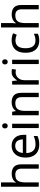

<svg xmlns="http://www.w3.org/2000/svg" viewBox="1508 -2308 810 3867"><g transform="rotate(-90 1913.5 -375.0)"><path d="M173 -537Q173 -497 168 -462H174Q200 -503 244.5 -524Q289 -545 341 -545Q439 -545 488 -498.5Q537 -452 537 -349V0H450V-343Q450 -472 330 -472Q240 -472 206.5 -421.5Q173 -371 173 -277V0H85V-760H173Z M910 -546Q979 -546 1028.5 -516Q1078 -486 1104.5 -431.5Q1131 -377 1131 -304V-251H764Q766 -160 810.5 -112.5Q855 -65 935 -65Q986 -65 1025.5 -74.5Q1065 -84 1107 -102V-25Q1066 -7 1026 1.5Q986 10 931 10Q855 10 796.5 -21Q738 -52 705.5 -113.5Q673 -175 673 -264Q673 -352 702.5 -415Q732 -478 785.5 -512Q839 -546 910 -546ZM909 -474Q846 -474 809.5 -433.5Q773 -393 766 -321H1039Q1038 -389 1007 -431.5Q976 -474 909 -474Z M1312 -737Q1332 -737 1347.5 -723.5Q1363 -710 1363 -681Q1363 -653 1347.5 -639Q1332 -625 1312 -625Q1290 -625 1275 -639Q1260 -653 1260 -681Q1260 -710 1275 -723.5Q1290 -737 1312 -737ZM1355 -536V0H1267V-536Z M1783 -546Q1879 -546 1928 -499.5Q1977 -453 1977 -349V0H1890V-343Q1890 -472 1770 -472Q1681 -472 1647 -422Q1613 -372 1613 -278V0H1525V-536H1596L1609 -463H1614Q1640 -505 1686 -525.5Q1732 -546 1783 -546Z M2393 -546Q2408 -546 2425.5 -544.5Q2443 -543 2456 -540L2445 -459Q2432 -462 2416.5 -464Q2401 -466 2387 -466Q2346 -466 2310 -443.5Q2274 -421 2252.5 -380.5Q2231 -340 2231 -286V0H2143V-536H2215L2225 -438H2229Q2255 -482 2296 -514Q2337 -546 2393 -546Z M2601 -737Q2621 -737 2636.5 -723.5Q2652 -710 2652 -681Q2652 -653 2636.5 -639Q2621 -625 2601 -625Q2579 -625 2564 -639Q2549 -653 2549 -681Q2549 -710 2564 -723.5Q2579 -737 2601 -737ZM2644 -536V0H2556V-536Z M3029 10Q2958 10 2902.5 -19Q2847 -48 2815.5 -109Q2784 -170 2784 -265Q2784 -364 2817 -426Q2850 -488 2906.5 -517Q2963 -546 3035 -546Q3076 -546 3114 -537.5Q3152 -529 3176 -517L3149 -444Q3125 -453 3093 -461Q3061 -469 3033 -469Q2875 -469 2875 -266Q2875 -169 2913.5 -117.5Q2952 -66 3028 -66Q3072 -66 3105.5 -75Q3139 -84 3167 -97V-19Q3140 -5 3107.5 2.5Q3075 10 3029 10Z M3382 -537Q3382 -497 3377 -462H3383Q3409 -503 3453.5 -524Q3498 -545 3550 -545Q3648 -545 3697 -498.5Q3746 -452 3746 -349V0H3659V-343Q3659 -472 3539 -472Q3449 -472 3415.5 -421.5Q3382 -371 3382 -277V0H3294V-760H3382Z"/></g></svg>

Font: Noto Sans Kaithi
Style: Regular
Weight: 400
Designer: Monotype Design Team
Foundry: Monotype Imaging Inc.
Version: Version 2.005; ttfautohint (v1.8.4.7-5d5b)